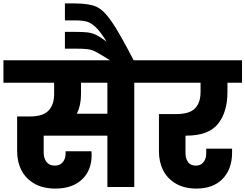

<svg xmlns="http://www.w3.org/2000/svg" viewBox="-37 -1092 1433 1121"><path d="M845 -609H747V0H590V-300H218V-202Q218 -168 234.5 -146.5Q251 -125 283 -125Q313 -125 329.5 -145Q346 -165 346 -196V-209H497Q498 -200 498 -187Q498 -97 441.5 -44Q385 9 286 9Q215 9 164.5 -19.5Q114 -48 88.5 -97.5Q63 -147 63 -210V-412H137Q214 -412 246.5 -446.5Q279 -481 279 -543V-609H-17V-740H845ZM590 -609H436V-543Q436 -478 412 -428H590Z M396 -1072Q480 -1072 523 -1054Q566 -1036 612.5 -969.5Q659 -903 745 -737H610L591 -749Q540 -781 518.5 -791.5Q497 -802 474 -805Q451 -808 396 -808H342V-906H393Q447 -906 473 -903Q499 -900 523.5 -888.5Q548 -877 585 -849Q550 -907 521.5 -933.5Q493 -960 467.5 -966.5Q442 -973 399 -973H342V-1072Z M1046 -300V-200Q1046 -166 1061 -145.5Q1076 -125 1107 -125Q1135 -125 1151 -145Q1167 -165 1167 -196V-224H1318V-201Q1318 -105 1263 -48Q1208 9 1110 9Q1040 9 990.5 -19.5Q941 -48 916 -97Q891 -146 891 -208V-426H992Q1069 -426 1101.5 -459Q1134 -492 1134 -556V-609H811V-740H1376V-609H1291V-556Q1291 -437 1235.5 -368.5Q1180 -300 1051 -300Z"/></svg>

Font: MSTAGE
Style: Bold
Weight: 700
Designer: Ninad Kale (Devanagari), Jonny Pinhorn (Latin)
Foundry: Indian Type Foundry
Version: 4.004